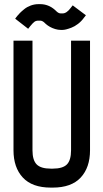

<svg xmlns="http://www.w3.org/2000/svg" viewBox="-20 -876 490 909"><path d="M61.5 -800.3Q66.9 -807.1 74.5 -814.7Q82 -822.3 95 -832.8Q107.9 -843.3 125.7 -849.9Q143.6 -856.4 162.1 -856.4H169.9Q209.5 -856.4 240.2 -829.1L249 -820.8Q258.3 -812.5 267.6 -812.5H276.4Q295.9 -812.5 315.4 -839.4L324.2 -850.6L386.7 -803.7L377.9 -792.5Q365.7 -775.4 349.4 -762.9Q333 -750.5 318.1 -744.9Q303.2 -739.3 293 -736.8Q282.7 -734.4 276.4 -734.4H267.6Q254.9 -734.4 241.2 -738.5Q227.5 -742.7 216.6 -748.8Q205.6 -754.9 197.3 -762.2L188.5 -770.5Q179.2 -778.3 169.9 -778.3H162.1Q150.4 -778.3 143.1 -772.9Q135.7 -767.6 123 -752L113.3 -739.7L51.8 -787.6ZM133.8 -164.6Q133.8 -117.7 153.6 -97.7Q173.3 -77.6 220.7 -77.6H229.5Q276.9 -77.6 296.6 -97.4Q316.4 -117.2 316.4 -164.6V-683.6H406.2V-164.6Q406.2 -83 362.1 -35.4Q317.9 12.2 229.5 12.2H220.7Q132.3 12.2 88.1 -35.4Q43.9 -83 43.9 -164.6V-683.6H133.8Z"/></svg>

Font: Anka/Coder Narrow
Style: Bold
Weight: 700
Width: 3
Monospace: yes
Version: Version 001.100